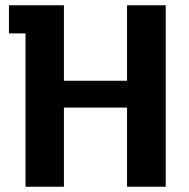

<svg xmlns="http://www.w3.org/2000/svg" viewBox="-20 -710 719 730"><path d="M463 0V-690H610V0ZM77 0V-583H14V-690H223V0ZM168 -301V-403H515V-301Z"/></svg>

Font: Mozilla Headline ExtraLight
Style: Regular
Weight: 200
Designer: Studio DRAMA
Foundry: Studio DRAMA
Version: Version 1.000